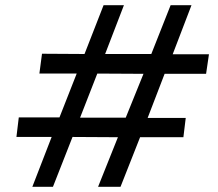

<svg xmlns="http://www.w3.org/2000/svg" viewBox="-20 -717 835 736"><path d="M781 -509 770 -434H611L546 -265H692L683 -191H517L442 -1H356L432 -191L258 -192L183 -1H104L178 -192H43L52 -267H208L274 -435H131L141 -511L304 -510L377 -697H455L383 -510H560L634 -697H714L642 -509ZM530 -434 353 -435 287 -266H462Z"/></svg>

Font: Kulim Park
Style: Italic
Weight: 400
Italic angle: -8°
Designer: Noponies / Dale Sattler
Foundry: Noponies
Version: Version 1.000; ttfautohint (v1.8.3)